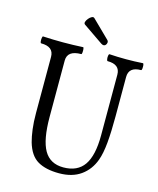

<svg xmlns="http://www.w3.org/2000/svg" viewBox="-124 -919 836 1018"><g transform="rotate(15 294.0 -410.0)"><path d="M298 13Q225 13 180.5 -13Q136 -39 116 -108Q108 -137 103 -176Q98 -215 98 -264V-572Q98 -628 29 -628Q25 -628 24 -637.5Q23 -647 24.5 -656.5Q26 -666 29 -666Q85 -663 139 -663Q194 -663 249 -666Q252 -666 253 -656.5Q254 -647 253 -637.5Q252 -628 249 -628Q173 -628 173 -572V-264Q173 -138 206 -80.5Q239 -23 312 -23Q389 -23 425.5 -75.5Q462 -128 462 -239V-572Q462 -628 394 -628Q390 -628 388.5 -637.5Q387 -647 388.5 -656.5Q390 -666 394 -666Q439 -663 485 -663Q531 -663 577 -666Q581 -666 582 -656.5Q583 -647 582 -637.5Q581 -628 577 -628Q510 -628 510 -572V-356Q510 -271 504.5 -210.5Q499 -150 485 -112Q464 -54 417 -20.5Q370 13 298 13ZM350 -704Q345 -704 337 -709L228 -784Q221 -789 224 -798.5Q227 -808 235 -817.5Q243 -827 252 -831.5Q261 -836 267 -830L363 -736Q371 -728 366 -716Q361 -704 350 -704Z"/></g></svg>

Font: Junicode Two Beta Condensed
Style: Regular
Weight: 400
Width: 3
Designer: Peter S. Baker
Foundry: Briery Creek Software
Version: Version 1.053; ttfautohint (v1.8.4)